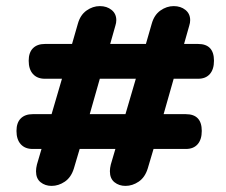

<svg xmlns="http://www.w3.org/2000/svg" viewBox="-20 -604 740 629"><path d="M549 -346 516 -230H589Q641 -230 641 -175Q641 -147 627.5 -131.5Q614 -116 589 -116H483L464 -52Q455 -23 434.5 -9Q414 5 391 5Q370 5 355 -7Q340 -19 340 -43Q340 -53 343 -65L358 -116H241L222 -52Q213 -23 192.5 -9Q172 5 149 5Q128 5 113 -7Q98 -19 98 -43Q98 -53 101 -65L116 -116H87Q62 -116 48 -131.5Q34 -147 34 -175Q34 -202 48 -216Q62 -230 87 -230H149L183 -346H127Q102 -346 88 -361.5Q74 -377 74 -405Q74 -432 88 -446Q102 -460 127 -460H216L235 -526Q243 -555 263.5 -569.5Q284 -584 307 -584Q330 -584 345.5 -571.5Q361 -559 361 -538Q361 -529 358 -520L341 -460H458L477 -526Q485 -555 505.5 -569.5Q526 -584 549 -584Q572 -584 587.5 -571.5Q603 -559 603 -538Q603 -529 600 -520L583 -460H629Q681 -460 681 -405Q681 -377 667.5 -361.5Q654 -346 629 -346ZM425 -346H307L274 -230H391Z"/></svg>

Font: Lebkuchenwelt
Style: Regular
Weight: 400
Designer: Vernon Adams
Foundry: Gereon Berster
Version: Version 1.000;PS 001.001;hotconv 1.0.56 